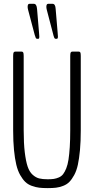

<svg xmlns="http://www.w3.org/2000/svg" viewBox="-20 -970 488 997"><path d="M172.9 -768.6Q170.9 -768.6 169.2 -769.3Q167.5 -770 166.3 -772.2Q165 -774.4 164.6 -776.1Q164.1 -777.8 162.8 -781.7Q161.6 -785.6 160.6 -787.6L126 -918.5Q123.5 -928.2 123.5 -934.1Q123.5 -950.2 132.8 -950.2H155.8Q170.4 -950.2 172.4 -923.3L182.6 -801.3Q184.1 -780.8 184.1 -779.8Q184.1 -768.6 179.2 -768.6ZM268.6 -768.6Q267.6 -768.6 266.6 -769Q261.7 -770 257.8 -785.2Q257.3 -786.6 257.3 -787.6L223.1 -918.5Q220.7 -928.2 220.7 -934.1Q220.7 -950.2 230 -950.2H252.9Q267.6 -950.2 269 -923.3L279.3 -801.3Q280.8 -780.8 280.8 -779.8Q280.8 -768.6 274.9 -768.6ZM228 6.8Q202.1 6.8 183.6 4.6Q165 2.4 145 -4.9Q125 -12.2 111.3 -25.4Q97.7 -38.6 85 -60.8Q72.3 -83 64.7 -114.5Q57.1 -146 52.7 -190.7Q48.3 -235.4 48.3 -293V-679.2Q48.3 -693.8 51 -698Q53.7 -702.1 60.1 -702.1H91.8Q97.7 -702.1 100.3 -698Q103 -693.8 103 -679.2V-293.9Q103 -226.1 108.6 -179.4Q114.3 -132.8 123.5 -105.2Q132.8 -77.6 149.4 -62.7Q166 -47.9 183.3 -43.5Q200.7 -39.1 227.5 -39.1Q246.6 -39.1 259.5 -41Q272.5 -43 285.9 -48.8Q299.3 -54.7 307.9 -65.9Q316.4 -77.1 324 -95.7Q331.5 -114.3 335.7 -141.4Q339.8 -168.5 342.3 -206.3Q344.7 -244.1 344.7 -293.9V-679.2Q344.7 -693.8 347.4 -698Q350.1 -702.1 356.4 -702.1H388.2Q394.5 -702.1 397 -698Q399.4 -693.8 399.4 -679.2V-293Q399.4 -235.4 395.3 -190.7Q391.1 -146 384.3 -114.5Q377.4 -83 365.2 -60.8Q353 -38.6 340.1 -25.4Q327.1 -12.2 308.1 -4.9Q289.1 2.4 271.2 4.6Q253.4 6.8 228 6.8Z"/></svg>

Font: BenchNine Light
Style: Regular
Weight: 300
Version: Version 1 ; ttfautohint (v0.92.18-e454-dirty) -l 8 -r 50 -G 